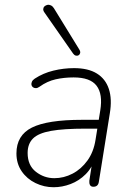

<svg xmlns="http://www.w3.org/2000/svg" viewBox="-20 -778 554 806"><path d="M205 8Q165 8 129 -9.5Q93 -27 71 -59Q49 -91 49 -134Q49 -210 114 -242.5Q179 -275 324 -275H405L399 -238H340Q247 -238 194 -228.5Q141 -219 118.5 -196.5Q96 -174 96 -136Q96 -84 130.5 -57Q165 -30 208 -30Q248 -30 284.5 -49Q321 -68 347 -104Q373 -140 381 -191L401 -315Q412 -383 385.5 -418Q359 -453 289 -453Q249 -453 213.5 -445Q178 -437 146 -414Q138 -408 130.5 -408Q123 -408 118 -412Q113 -416 112 -422Q111 -428 114 -435Q117 -442 126 -448Q161 -471 204 -481.5Q247 -492 291 -492Q350 -492 386.5 -469.5Q423 -447 437 -404.5Q451 -362 441 -302L395 -15Q392 6 372 6Q362 6 358 -1Q354 -8 355 -19L370 -116H380Q367 -74 339.5 -46.5Q312 -19 276.5 -5.5Q241 8 205 8ZM287 -553 167 -725Q161 -733 161.5 -740Q162 -747 167 -751.5Q172 -756 179 -757.5Q186 -759 193.5 -755.5Q201 -752 206 -744L313 -570Q318 -562 316.5 -555.5Q315 -549 310 -546Q305 -543 298.5 -544.5Q292 -546 287 -553Z"/></svg>

Font: Nunito Variable Extra Light
Style: Italic
Weight: 200
Italic angle: -9°
Designer: Vernon Adams
Foundry: Vernon Adams
Version: Version 3.602